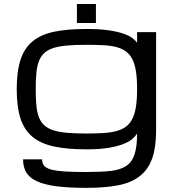

<svg xmlns="http://www.w3.org/2000/svg" viewBox="-20 -721 852 947"><path d="M453.1 -701.2H359.4V-607.4H453.1ZM406.2 -500Q351.6 -500 311.8 -496.6Q272 -493.2 244.1 -484.4Q216.3 -475.6 199 -460Q181.6 -444.3 172.1 -419.9Q162.6 -395.5 159.4 -361.1Q156.2 -326.7 156.2 -280.3Q156.2 -234.4 159.4 -200.4Q162.6 -166.5 172.1 -142.3Q181.6 -118.2 199 -102.5Q216.3 -86.9 244.1 -78.1Q272 -69.3 311.8 -65.9Q351.6 -62.5 406.2 -62.5Q453.1 -62.5 489.7 -64.7Q526.4 -66.9 554.2 -74.5Q582 -82 601.3 -96.4Q620.6 -110.8 632.8 -135Q645 -159.2 650.6 -195.1Q656.2 -231 656.2 -281.7Q656.2 -332.5 650.6 -368.7Q645 -404.8 632.8 -429Q620.6 -453.1 601.3 -467.3Q582 -481.4 554.2 -488.8Q526.4 -496.1 489.7 -498Q453.1 -500 406.2 -500ZM750 -78.1Q750 3.9 731.4 58.1Q712.9 112.3 671.9 145.8Q630.9 179.2 565.4 192.4Q500 205.6 406.2 205.6Q318.4 205.6 258.5 197.8Q198.7 189.9 162.1 173.1Q125.5 156.2 109.6 129.6Q93.8 103 93.8 64.9H187.5Q187.5 84 197.5 96.2Q207.5 108.4 232.4 115.2Q257.3 122.1 299.6 124.8Q341.8 127.4 406.2 127.4Q476.6 127.4 524.4 122.3Q572.3 117.2 601.6 98.1Q630.9 79.1 643.6 40.5Q656.2 2 656.2 -62.5Q649.4 -50.8 634.5 -37.1Q619.6 -23.4 591.1 -11.7Q562.5 0 517.6 7.8Q472.7 15.6 406.2 15.6Q312.5 15.6 247.1 1.7Q181.6 -12.2 140.6 -45.9Q99.6 -79.6 81.1 -136.7Q62.5 -193.8 62.5 -280.3Q62.5 -368.2 81.1 -425.8Q99.6 -483.4 140.6 -517.1Q181.6 -550.8 247.1 -564.5Q312.5 -578.1 406.2 -578.1Q472.7 -578.1 517.6 -571.3Q562.5 -564.5 591.1 -554.2Q619.6 -543.9 634.5 -532Q649.4 -520 656.2 -510.3V-562.5H750Z"/></svg>

Font: Michroma
Style: Regular
Weight: 400
Version: Version 1.000